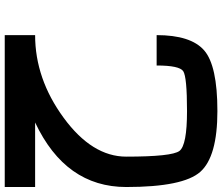

<svg xmlns="http://www.w3.org/2000/svg" viewBox="-82 -832 915 790"><g transform="rotate(-90 375.0 -437.5)"><path d="M125 -375Q125 -187.5 148.4 -156.2Q171.9 -125 312.5 -125Q453.1 -125 476.6 -140.6Q500 -156.2 500 -250H625Q625 -109.4 562.5 -54.7Q500 0 312.5 0Q125 0 62.5 -70.3Q0 -140.6 0 -375Q0 -625 265.6 -750H0V-875H625V-750Q445.3 -750 285.2 -632.8Q125 -515.6 125 -375Z"/></g></svg>

Font: CraftyPE
Style: Regular
Weight: 400
Designer: Erek Butcher
Foundry: Haunted Coop
Version: Version 0.018;April 4, 2024;FontCreator 15.0.0.2962 64-bit